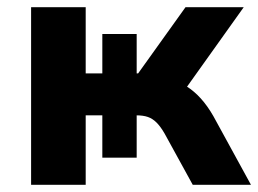

<svg xmlns="http://www.w3.org/2000/svg" viewBox="-20 -511 714 531"><path d="M66 0V-491H217V-308H263V-417H358V-308H362L493 -491H654L475 -240L447 -289Q474 -286 495.5 -272.5Q517 -259 535.5 -238.5Q554 -218 570 -190L674 0H513L435 -142Q424 -161 413 -172Q402 -183 389 -187.5Q376 -192 357 -192H342L358 -207V-75H263V-192H217V0Z"/></svg>

Font: Nunito Sans 12pt ExtraBold
Style: Regular
Weight: 800
Designer: Vernon Adams
Foundry: Vernon Adams
Version: Version 3.101;gftools[0.9.27]